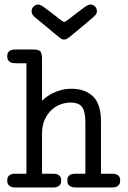

<svg xmlns="http://www.w3.org/2000/svg" viewBox="-20 -830 565 850"><path d="M120 -781Q120 -793 129 -801.5Q138 -810 149 -810Q158 -810 175 -798Q192 -786 210.5 -771.5Q229 -757 244 -745Q259 -733 264 -733Q269 -733 284.5 -745Q300 -757 318 -771Q336 -785 353.5 -797.5Q371 -810 380 -810Q393 -810 401 -801Q409 -792 409 -781Q409 -774 406.5 -769Q404 -764 392.5 -753.5Q381 -743 356.5 -723Q332 -703 289 -667Q285 -664 278.5 -659.5Q272 -655 264 -655H261Q258 -655 253.5 -657Q249 -659 237.5 -668.5Q226 -678 203 -697Q180 -716 139 -750Q132 -755 126 -762.5Q120 -770 120 -781ZM12 -30Q12 -42 16 -48Q20 -54 26.5 -57Q33 -60 40 -60.5Q47 -61 53 -61H97V-550H52Q47 -550 40 -550.5Q33 -551 27 -554Q21 -557 16.5 -563Q12 -569 12 -580Q12 -592 16 -598Q20 -604 26.5 -607Q33 -610 40 -610.5Q47 -611 53 -611H126Q152 -611 159 -602Q166 -593 166 -570V-384Q173 -391 185 -400Q197 -409 213.5 -417.5Q230 -426 251 -431.5Q272 -437 297 -437Q357 -437 392 -403Q427 -369 427 -293V-61H471Q477 -61 484 -60.5Q491 -60 497.5 -57Q504 -54 508 -48Q512 -42 512 -30Q512 -19 507.5 -13Q503 -7 497 -4Q491 -1 484 -0.5Q477 0 472 0H319Q314 0 307 -0.5Q300 -1 293.5 -4Q287 -7 282.5 -13Q278 -19 278 -30Q278 -42 282 -48Q286 -54 292.5 -57Q299 -60 306 -60.5Q313 -61 319 -61H358V-288Q358 -333 344.5 -354.5Q331 -376 291 -376Q272 -376 250 -368.5Q228 -361 209.5 -344.5Q191 -328 178.5 -301.5Q166 -275 166 -238V-61H210Q216 -61 223 -60.5Q230 -60 236.5 -57Q243 -54 247 -48Q251 -42 251 -30Q251 -19 246.5 -13Q242 -7 236 -4Q230 -1 223 -0.5Q216 0 211 0H52Q47 0 40 -0.5Q33 -1 27 -4Q21 -7 16.5 -13Q12 -19 12 -30Z"/></svg>

Font: CMU Typewriter Custom
Style: Regular
Weight: 500
Monospace: yes
Version: Version 0.7.0